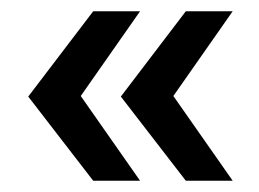

<svg xmlns="http://www.w3.org/2000/svg" viewBox="-20 -374 458 340"><path d="M145 -54 30 -203 145 -354H228L123 -204L228 -54ZM309 -54 194 -203 309 -354H392L287 -204L392 -54Z"/></svg>

Font: Rokkitt Medium
Style: Regular
Weight: 500
Version: Version 3.103